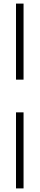

<svg xmlns="http://www.w3.org/2000/svg" viewBox="-20 -828 221 1068"><path d="M69 -203H111V220H69ZM69 -808H111V-385H69Z"/></svg>

Font: Encode Sans Compressed
Style: ExtraLight
Weight: 200
Designer: Pablo Impallari, Andres Torresi
Foundry: Pablo Impallari, Andres Torresi
Version: Version 1.000; ttfautohint (v1.00) -l 8 -r 50 -G 200 -x 14 -